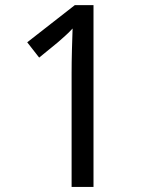

<svg xmlns="http://www.w3.org/2000/svg" viewBox="-20 -734 591 754"><path d="M347.2 0H261.2V-445.8Q261.2 -466.8 261.5 -490.7Q261.7 -514.6 262.5 -538.3Q263.2 -562 263.9 -583.7Q264.6 -605.5 265.1 -622.1Q256.8 -613.3 250.5 -606.9Q244.1 -600.6 237.5 -594.7Q231 -588.9 223.6 -582.3Q216.3 -575.7 206.1 -566.9L133.8 -507.8L86.9 -567.9L273.9 -713.9H347.2Z"/></svg>

Font: Nokora
Style: Regular
Weight: 400
Foundry: Danh Hong
Version: Version 1.3 October 31, 2012